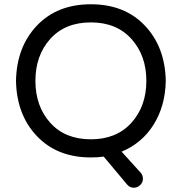

<svg xmlns="http://www.w3.org/2000/svg" viewBox="-20 -728 852 900"><path d="M406 -75Q526 -75 596 -152.5Q666 -230 666 -349Q666 -468 596 -545.5Q526 -623 406 -623Q285 -623 215.5 -545.5Q146 -468 146 -349Q146 -230 215.5 -152.5Q285 -75 406 -75ZM757 -349Q755 -232 700.5 -144.5Q646 -57 550 -17L638 80Q650 92 650 111Q650 127 637 139.5Q624 152 607 152Q588 152 575 136L466 6Q441 10 406 10Q248 10 153 -90Q58 -190 55 -349Q58 -508 153 -608Q248 -708 406 -708Q564 -708 659 -608Q754 -508 757 -349Z"/></svg>

Font: VarelaRound
Style: Regular
Weight: 400
Designer: Joe Prince, Avraham Cornfeld
Foundry: Joe Prince, Avraham Cornfeld
Version: Version 2.000;PS 002.000;hotconv 1.0.88;makeotf.lib2.5.64775